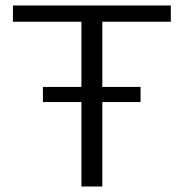

<svg xmlns="http://www.w3.org/2000/svg" viewBox="-20 -678 668 698"><path d="M276 -307H136V-362H276V-599H27V-658H601V-599H352V-362H491V-307H352V0H276Z"/></svg>

Font: QiushuiShotai Bright
Style: Regular
Weight: 400
Designer: Christian Thalmann (Catharsis Fonts)
Version: Version 1.250;